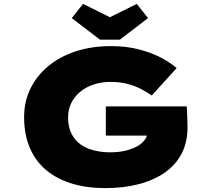

<svg xmlns="http://www.w3.org/2000/svg" viewBox="-20 -957 1086 987"><path d="M520 10Q426 10 349 -13.5Q272 -37 217.5 -82.5Q163 -128 133.5 -196.5Q104 -265 104 -355Q104 -435 136.5 -501.5Q169 -568 228 -617Q287 -666 369 -693Q451 -720 550 -720Q628 -720 692.5 -703.5Q757 -687 806 -661.5Q855 -636 888 -607L760 -466Q735 -484 704 -500Q673 -516 634.5 -526Q596 -536 547 -536Q501 -536 461 -522.5Q421 -509 392 -485Q363 -461 346.5 -427.5Q330 -394 330 -355Q330 -304 347.5 -269.5Q365 -235 395 -214Q425 -193 464.5 -183.5Q504 -174 547 -174Q590 -174 625.5 -182.5Q661 -191 687 -206Q713 -221 727 -242.5Q741 -264 741 -291V-314L770 -260H524V-410H940Q941 -396 942 -372Q943 -348 943.5 -327.5Q944 -307 944 -302Q944 -226 914 -168Q884 -110 828 -70.5Q772 -31 694 -10.5Q616 10 520 10ZM494 -753 349 -864 407 -937 560 -861H530L683 -937L741 -864L596 -753Z"/></svg>

Font: Lexend Tera Black
Style: Regular
Weight: 900
Version: Version 1.007